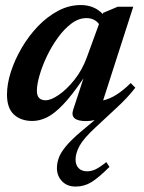

<svg xmlns="http://www.w3.org/2000/svg" viewBox="-20 -456 556 742"><path d="M503 -117Q487.5 -97 468.8 -77Q450 -57 427 -36L349 36.5Q303 79 287.5 107.5Q272 136 272 161Q272 181 283.5 193.5Q295 206 317 206Q332.5 206 348 199Q363.5 192 391 170.5L403 189Q361 231 333.2 248Q305.5 265 272 265Q239.5 265 219.8 244.5Q200 224 200 193.5Q200 175 206.8 155.2Q213.5 135.5 233.5 110.8Q253.5 86 293 52.5L346 8Q329 12 313 12Q248 12 263 -32.5L302.5 -153Q258 -87.5 223.8 -51.8Q189.5 -16 161 -2.2Q132.5 11.5 105 11.5Q61 11.5 34 -13.2Q7 -38 7 -90.5Q7 -131.5 22 -178.2Q37 -225 63.8 -270.8Q90.5 -316.5 126.2 -354Q162 -391.5 204.2 -414Q246.5 -436.5 292 -436.5Q344 -436.5 377 -402L379 -406.5L435 -430H495L378.5 -68Q429 -79 485 -135ZM122.5 -105Q122.5 -68.5 156.5 -68.5Q177 -68.5 207.5 -89.5Q238 -110.5 267.8 -147.8Q297.5 -185 315.5 -234L362.5 -363Q356 -372.5 343.8 -379.2Q331.5 -386 314 -386Q284 -386 256 -365Q228 -344 203.8 -310.5Q179.5 -277 161.2 -238.8Q143 -200.5 132.8 -164.8Q122.5 -129 122.5 -105Z"/></svg>

Font: Newsreader Text SemiBold
Style: Italic
Weight: 600
Italic angle: -17°
Designer: Hugues Gentile
Foundry: Production Type
Version: Version 1.001